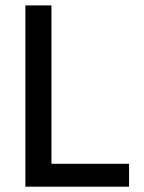

<svg xmlns="http://www.w3.org/2000/svg" viewBox="-20 -700 541 720"><path d="M75.2 -679.7V0H463.9V-85.9H172.9V-679.7Z"/></svg>

Font: Inder
Style: Regular
Weight: 400
Designer: Irina Smirnova
Foundry: Irina Smirnova
Version: Version 1.001